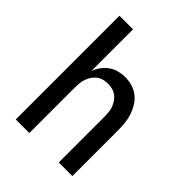

<svg xmlns="http://www.w3.org/2000/svg" viewBox="-209 -854 969 969"><g transform="rotate(45 275.0 -370.0)"><path d="M73 0V-740H170V-443Q178 -465 192 -484Q206 -503 225 -516.5Q244 -530 267 -536Q290 -542 314 -542Q339 -542 364 -534.5Q389 -527 409 -511Q429 -495 442.5 -473Q456 -451 464 -426.5Q472 -402 474.5 -376.5Q477 -351 477 -325V0H380V-325Q380 -341 378.5 -357Q377 -373 371.5 -388Q366 -403 357 -416.5Q348 -430 335 -439.5Q322 -449 306.5 -453Q291 -457 275 -457Q259 -457 243.5 -453Q228 -449 215 -439.5Q202 -430 193 -416.5Q184 -403 178.5 -388Q173 -373 171.5 -357Q170 -341 170 -325V0Z"/></g></svg>

Font: Lode Dark
Style: Bold
Weight: 700
Monospace: yes
Designer: Belleve Invis
Foundry: Belleve Invis
Version: Version 29.2.0; ttfautohint (v1.8.3)